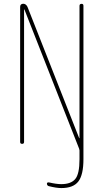

<svg xmlns="http://www.w3.org/2000/svg" viewBox="-20 -750 540 1001"><path d="M85 -9.8V-713.9Q85 -729.5 100.6 -730.5Q115.2 -730.5 123 -714.8L392.6 -30.3Q392.6 -29.3 393.6 -29.3Q394.5 -29.3 394.5 -30.3V-719.7Q394.5 -729.5 404.8 -730Q415 -730.5 415 -719.7V80.1Q415 161.1 388.7 195.8Q362.3 230.5 299.8 230.5Q274.4 230.5 235.4 220.7Q225.6 218.8 224.6 208Q224.6 199.2 236.3 201.2Q274.4 210 299.8 210Q349.6 210 372.1 183.6Q394.5 157.2 394.5 80.1V34.2Q394.5 31.2 392.6 25.4L107.4 -700.2Q107.4 -701.2 106.4 -701.2Q105.5 -701.2 105.5 -700.2V-9.8Q105.5 0 95.2 0Q85 0 85 -9.8Z"/></svg>

Font: Rounded-L Mgen+ 2m thin
Style: Regular
Weight: 100
Designer: [Source Han Sans]
Ryoko NISHIZUKA  (kana & ideographs); Paul D. Hunt (Latin, Greek & Cyrillic); Wenlong ZHANG  (bopomofo
Version: Version 1.059.20150602